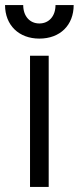

<svg xmlns="http://www.w3.org/2000/svg" viewBox="-34 -741 312 761"><path d="M122 -648C84 -648 58 -677 58 -721H-14C-14 -641 41 -588 122 -588C204 -588 258 -641 258 -721H186C186 -677 160 -648 122 -648ZM85 0H159V-520H85Z"/></svg>

Font: Fixel Text Regular
Style: Regular
Weight: 400
Width: 4
Designer: AlfaBravo + MacPaw
Foundry: Kyrylo Tkachov, Marchela Mozhyna, Serhii Makarenko, Maria Weinstein, Zakhar Kryvoshyya
Version: Version 1.211